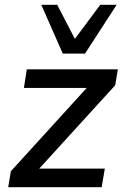

<svg xmlns="http://www.w3.org/2000/svg" viewBox="-20 -775 508 795"><path d="M14 0 25 -66 361 -435 364 -411H79L91 -488H468L457 -422L118 -50L114 -77H414L401 0ZM240 -553 151 -755H217L290 -614L395 -755H463L332 -553Z"/></svg>

Font: Nunito Sans 12pt ExtraLight 12pt SemiBold
Style: Italic
Weight: 600
Italic angle: -9°
Version: Version 3.101;gftools[0.9.27]